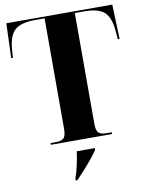

<svg xmlns="http://www.w3.org/2000/svg" viewBox="-100 -785 826 1076"><g transform="rotate(-10 313.5 -246.5)"><path d="M140 0V-10H173Q200 -10 214 -22Q228 -34 228 -76V-704H175Q93 -704 58.5 -673Q24 -642 18 -563L15 -517H5L12 -714H615L622 -517H612L608 -563Q602 -642 568 -673Q534 -704 452 -704H400V-74Q400 -34 414 -22Q428 -10 455 -10H488V0ZM242 211Q253 181 262.5 138.5Q272 96 276 61H379V71Q365 92 343 119Q321 146 297 172.5Q273 199 252 221H242Z"/></g></svg>

Font: Noto Serif Display SemiCondensed ExtraBold
Style: Regular
Weight: 800
Width: 4
Designer: Monotype Design Team
Foundry: Monotype Imaging Inc.
Version: Version 2.009